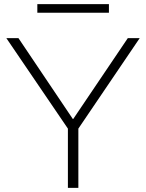

<svg xmlns="http://www.w3.org/2000/svg" viewBox="-20 -916 713 936"><path d="M311 0V-289L11 -730H70L335 -336H337L603 -730H661L362 -289V0ZM162 -854V-896H511V-854Z"/></svg>

Font: M PLUS 1 Light
Style: Regular
Weight: 300
Designer: Coji Morishita
Foundry: UNDERFOREST DESIGN
Version: Version 1.001